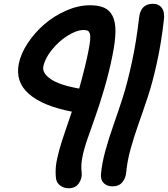

<svg xmlns="http://www.w3.org/2000/svg" viewBox="-20 -779 895 1023"><path d="M580.1 213.9Q549.8 213.9 532.5 196.5Q515.1 179.2 518.1 147.9Q523.4 89.4 541.5 23.9Q559.6 -41.5 583.5 -109.4Q607.4 -177.2 632.8 -255.6Q658.2 -334 682.6 -446.8Q707 -559.6 721.2 -686Q730 -758.8 794.9 -758.8Q825.7 -758.8 842.3 -736.6Q858.9 -714.4 853 -671.9Q839.8 -552.7 816.2 -445.3Q792.5 -337.9 767.3 -262.2Q742.2 -186.5 718.5 -119.9Q694.8 -53.2 676.5 12.2Q658.2 77.6 652.8 136.2Q650.4 169.4 632.1 191.7Q613.8 213.9 580.1 213.9ZM346.2 224.1Q320.3 224.1 301.3 210Q282.2 195.8 278.8 173.8Q276.4 157.7 276.4 139.2Q276.4 120.6 278.1 103.8Q279.8 86.9 285.2 63.5Q290.5 40 295.2 22.2Q299.8 4.4 309.1 -24.7Q318.4 -53.7 325 -72.8Q331.5 -91.8 343.5 -127.2Q355.5 -162.6 362.8 -184.1Q207 -214.4 134 -278.6Q61 -342.8 80.1 -439Q90.8 -493.2 127.9 -549.3Q165 -605.5 216.6 -649.9Q268.1 -694.3 332.8 -722.7Q397.5 -751 459 -751Q505.9 -751 535.2 -737.8Q564.5 -724.6 580.1 -693.4Q595.7 -662.1 595.2 -610.8Q594.7 -559.6 579.1 -482.9Q561.5 -394.5 535.6 -306.6Q509.8 -218.8 488 -158Q466.3 -97.2 447 -41.7Q427.7 13.7 418.9 58.3Q410.2 103 415 138.2Q418.9 169.9 400.6 197Q382.3 224.1 346.2 224.1ZM210.9 -424.8Q203.6 -389.6 250.7 -357.4Q297.9 -325.2 401.9 -307.1Q436.5 -430.7 451.2 -507.8Q458.5 -544.4 460.4 -566.9Q462.4 -589.4 458.3 -600.8Q454.1 -612.3 446.8 -615.7Q439.5 -619.1 425.8 -619.1Q388.7 -619.1 341.3 -589.6Q293.9 -560.1 256.8 -514.2Q219.7 -468.3 210.9 -424.8Z"/></svg>

Font: Shantell Sans Bouncy
Style: Italic
Weight: 600
Italic angle: -11.31°
Designer: Stephen Nixon, Anya Danilova, Shantell Martin
Foundry: Arrow Type
Version: Version 1.006;[9816181b4]